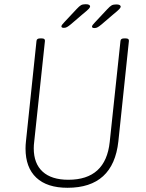

<svg xmlns="http://www.w3.org/2000/svg" viewBox="-20 -884 691 910"><path d="M300 6Q203 6 152 -42Q101 -90 101 -180Q101 -188 101.5 -196.5Q102 -205 103 -214L153 -690Q154 -702 170 -702H178Q194 -702 193 -690L142 -211Q140 -196 140 -181Q140 -109 182 -70.5Q224 -32 304 -32Q481 -32 500 -211L551 -690Q552 -702 568 -702H576Q592 -702 591 -690L541 -214Q517 6 300 6ZM283 -752Q271 -752 271 -759Q271 -765 285 -779L343 -841Q356 -855 364 -859.5Q372 -864 386 -864Q407 -864 407 -853Q407 -849 400 -841.5Q393 -834 372 -817L316 -769Q305 -760 298 -756Q291 -752 283 -752ZM428 -751Q416 -751 416 -758Q416 -764 430 -778L488 -840Q501 -854 509 -858.5Q517 -863 531 -863Q552 -863 552 -852Q552 -848 545 -840.5Q538 -833 517 -816L461 -768Q450 -759 443 -755Q436 -751 428 -751Z"/></svg>

Font: Asap Semi Condensed Semi Condensed Thin
Style: Italic
Weight: 100
Width: 4
Italic angle: -6°
Designer: Pablo Cosgaya
Foundry: Omnibus-Type
Version: Version 3.001; ttfautohint (v1.8.4.7-5d5b)